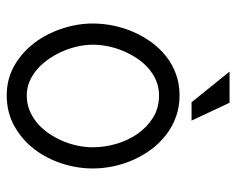

<svg xmlns="http://www.w3.org/2000/svg" viewBox="-85 -599 692 562"><g transform="rotate(90 261.0 -318.0)"><path d="M333 -532.7H279.3L189.5 -644H280.8ZM473.1 -243.7Q473.1 -197.8 458.5 -152.8Q443.8 -107.9 416.3 -72Q388.7 -36.1 348.9 -13.9Q309.1 8.3 259.3 8.3Q210.4 8.3 171.4 -14.4Q132.3 -37.1 105.2 -73.2Q78.1 -109.4 63.5 -154.3Q48.8 -199.2 48.8 -243.7Q48.8 -273.9 55.2 -304.7Q61.5 -335.4 74 -363.5Q86.4 -391.6 104.2 -416Q122.1 -440.4 145.5 -458.7Q168.9 -477.1 197.5 -487.3Q226.1 -497.6 259.3 -497.6Q292.5 -497.6 321.3 -487.3Q350.1 -477.1 374 -458.7Q397.9 -440.4 416.3 -416Q434.6 -391.6 447.3 -363.5Q460 -335.4 466.6 -304.7Q473.1 -273.9 473.1 -243.7ZM411.1 -243.7Q411.1 -276.9 401.4 -311.3Q391.6 -345.7 372.3 -373.8Q353 -401.9 324.7 -419.7Q296.4 -437.5 259.3 -437.5Q235.8 -437.5 215.8 -429Q195.8 -420.4 179.2 -405.8Q162.6 -391.1 149.9 -371.6Q137.2 -352.1 128.4 -330.6Q119.6 -309.1 115.2 -286.6Q110.8 -264.2 110.8 -243.7Q110.8 -223.6 115.5 -201.4Q120.1 -179.2 129.2 -157.7Q138.2 -136.2 151.4 -116.7Q164.6 -97.2 180.9 -82.5Q197.3 -67.9 217 -59.1Q236.8 -50.3 259.3 -50.3Q282.7 -50.3 303.2 -58.6Q323.7 -66.9 340.6 -81.3Q357.4 -95.7 370.6 -115Q383.8 -134.3 392.8 -155.8Q401.9 -177.2 406.5 -199.7Q411.1 -222.2 411.1 -243.7Z"/></g></svg>

Font: SengBuhan
Style: Regular
Weight: 400
Designer: John M. Durdin
Foundry: Lao Script for Windows
Version: Version 1.400